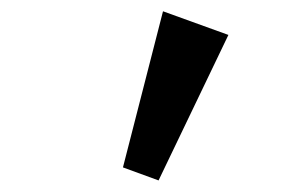

<svg xmlns="http://www.w3.org/2000/svg" viewBox="-20 -909 540 337"><path d="M380.9 -847.7 258.3 -592.3 195.8 -615.2 266.1 -889.2Z"/></svg>

Font: BIZ UDMincho
Style: Bold
Weight: 700
Monospace: yes
Designer: TypeBank Co., Ltd.
Foundry: Morisawa Inc.
Version: Version 1.06